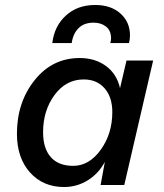

<svg xmlns="http://www.w3.org/2000/svg" viewBox="-20 -743 657 771"><path d="M190 -570Q198 -638 244.5 -680.5Q291 -723 362 -723Q426 -723 464 -688.5Q502 -654 502 -601Q502 -585 498 -570H423Q426 -581 426 -589Q426 -620 406 -636Q386 -652 356 -652Q317 -652 295 -629.5Q273 -607 268 -570ZM237 8Q153 8 100.5 -50.5Q48 -109 48 -206Q48 -332 119 -421Q190 -510 300 -510Q362 -510 405.5 -478Q449 -446 462 -389L488 -500H595L479 0H384L401 -93Q376 -46 332.5 -19Q289 8 237 8ZM274 -77Q338 -77 384.5 -141.5Q431 -206 431 -293Q431 -353 400 -388.5Q369 -424 316 -424Q245 -424 199 -361.5Q153 -299 153 -212Q153 -147 184 -112Q215 -77 274 -77Z"/></svg>

Font: Elaine Sans Medium
Style: Italic
Weight: 500
Italic angle: -13°
Designer: Wei Huang
Foundry: Wei Huang
Version: Version 2.001;December 24, 2019;FontCreator 12.0.0.2547 64-b